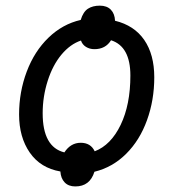

<svg xmlns="http://www.w3.org/2000/svg" viewBox="-20 -609 618 683"><path d="M316.9 -70.8Q374.5 -92.8 409.2 -164.8Q443.8 -236.8 443.8 -340.3Q443.8 -443.8 375 -465.8Q355.5 -434.1 315.9 -434.1Q298.8 -434.1 285.6 -442.4Q272.5 -450.7 268.1 -464.8Q230 -452.1 198.7 -414.8Q167.5 -377.4 149.7 -321.5Q131.8 -265.6 131.8 -206.1Q131.8 -85.9 209 -66.9Q231.4 -101.1 267.1 -101.1Q302.7 -101.1 316.9 -70.8ZM315.9 2Q299.8 54.2 248 54.2Q223.6 54.2 210 39.8Q196.3 25.4 194.8 1Q124 -11.2 85.9 -66.2Q47.9 -121.1 47.9 -201.7Q47.9 -282.2 75.2 -354.5Q102.5 -426.8 152.6 -475.1Q202.6 -523.4 267.1 -538.1Q275.9 -566.9 292.7 -577.9Q309.6 -588.9 335 -588.9Q360.4 -588.9 374.3 -574.5Q388.2 -560.1 389.2 -535.2Q457.5 -518.6 493.2 -466.8Q528.8 -415 528.8 -334Q528.8 -252.9 502.9 -181.4Q477.1 -109.9 428.7 -61.8Q380.4 -13.7 315.9 2Z"/></svg>

Font: OpenSans-Italic
Style: Italic
Weight: 400
Italic angle: -12°
Foundry: Ascender Corporation
Version: Version 1.10